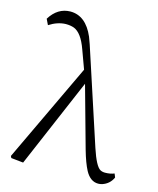

<svg xmlns="http://www.w3.org/2000/svg" viewBox="-120 -888 813 985"><g transform="rotate(15 286.0 -395.0)"><path d="M564.5 -58.6 572.3 -39.1Q555.7 -2 516.6 10.7Q505.9 13.7 496.1 13.7Q454.1 13.7 427.7 -35.2Q408.2 -72.3 389.6 -137.7L298.8 -463.9L96.7 8.8L32.2 2L27.3 -7.8L275.4 -532.2L239.3 -630.9Q210.9 -710.9 168.9 -727.5Q150.4 -734.4 125 -734.4Q81.1 -733.4 37.1 -705.1L22.5 -735.4Q63.5 -801.8 130.9 -802.7Q212.9 -802.7 255.9 -703.1Q262.7 -685.5 269.5 -666L435.5 -159.2Q464.8 -70.3 490.2 -55.7Q501 -49.8 515.6 -49.8Q543 -49.8 564.5 -58.6Z"/></g></svg>

Font: GenYoMin JP Light
Style: Regular
Weight: 300
Version: Version 1.001;PS 1;hotconv 16.6.51;makeotf.lib2.5.65220 DEVE